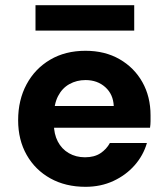

<svg xmlns="http://www.w3.org/2000/svg" viewBox="-20 -709 645 741"><path d="M310 12Q233 12 174.5 -20.5Q116 -53 83 -111Q50 -169 50 -245Q50 -323 82.5 -383.5Q115 -444 173.5 -478.5Q232 -513 310 -513Q385 -513 441.5 -480.5Q498 -448 529.5 -392Q561 -336 561 -264Q561 -254 561 -241.5Q561 -229 559 -216H149V-300H419Q417 -345 386.5 -372.5Q356 -400 310 -400Q276 -400 248 -384.5Q220 -369 204 -338Q188 -307 188 -260V-230Q188 -192 203 -163Q218 -134 245.5 -118Q273 -102 308 -102Q344 -102 367.5 -117.5Q391 -133 404 -157H547Q533 -109 499.5 -71Q466 -33 417.5 -10.5Q369 12 310 12ZM117 -591V-689H498V-591Z"/></svg>

Font: DM Sans 18pt ExtraBold
Style: Regular
Weight: 800
Designer: Colophon Foundry, Jonny Pinhorn
Foundry: Colophon Foundry
Version: Version 4.004;gftools[0.9.30]